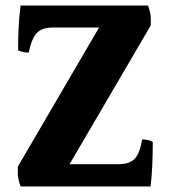

<svg xmlns="http://www.w3.org/2000/svg" viewBox="-20 -715 609 690"><path d="M407 -125Q444 -125 463 -143.5Q482 -162 491 -214Q513 -214 529 -205Q529 -106 521 -45H54Q44 -73 44 -93Q44 -113 44 -116L336 -616H168Q132 -616 113 -597Q94 -578 83 -526Q64 -526 45 -534Q45 -628 54 -695H512Q522 -668 522 -648Q522 -628 522 -624L230 -125Z"/></svg>

Font: Halant
Style: Bold
Weight: 700
Designer: Hitesh Malaviya (Devanagari), Satya Rajpurohit (Latin)
Foundry: Indian Type Foundry
Version: Version 1.101;PS 1.0;hotconv 1.0.78;makeotf.lib2.5.61930; tt